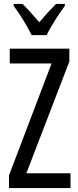

<svg xmlns="http://www.w3.org/2000/svg" viewBox="-20 -963 401 983"><path d="M142 -783H219C240 -829 282 -892 312 -933V-943H267C233 -908 215 -889 181 -849C151 -883 120 -920 95 -943H50V-933C85 -886 121 -827 142 -783ZM341 0V-76H115L335 -648V-714H30V-638H244L26 -65V0Z"/></svg>

Font: Noto Sans Ethiopic ExtCond
Style: Regular
Weight: 400
Width: 2
Designer: Monotype Design Team
Foundry: Monotype Imaging Inc.
Version: Version 2.102